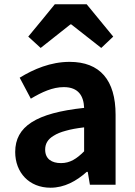

<svg xmlns="http://www.w3.org/2000/svg" viewBox="-20 -863 631 897"><path d="M520 -245V-327C520 -489 447 -574 305 -574C217 -574 137 -540 72 -500L124 -402C176 -433 226 -456 278 -456C347 -456 371 -414 373 -359C148 -335 51 -272 51 -153C51 -57 116 14 216 14C281 14 337 -17 385 -60H390L400 0H520V-163ZM287 -252C311 -259 339 -264 373 -268V-156C338 -121 307 -101 265 -101C222 -101 191 -120 191 -164C191 -190 202 -212 231 -229C245 -238 264 -246 287 -252ZM174 -767 112 -692 170 -639 309 -749H313L453 -639L509 -692L385 -843H310H236Z"/></svg>

Font: GenSekiGothic2 TW B
Style: Regular
Weight: 700
Version: Version 2.100;PS 2.1;hotconv 16.6.51;makeotf.lib2.5.65220 DE